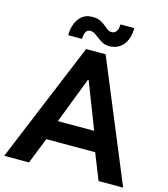

<svg xmlns="http://www.w3.org/2000/svg" viewBox="-131 -1010 973 1112"><g transform="rotate(15 355.5 -454.5)"><path d="M296.9 -719.7H414.1L711.9 0H564.5L502.4 -156.2H209.5L147.5 0H-1ZM285.2 -909.2Q314.5 -909.7 333.3 -900.4Q352.1 -891.1 372.1 -874Q384.8 -862.8 393.6 -857.7Q402.3 -852.5 413.1 -852.5Q432.1 -852.5 442.4 -868.2Q452.6 -883.8 452.1 -909.2H535.2Q535.6 -869.6 522.5 -838.4Q509.3 -807.1 483.9 -789.1Q458.5 -771 422.9 -770.5Q397 -771 379.9 -780Q362.8 -789.1 341.8 -805.7Q326.2 -817.4 316.4 -822.8Q306.6 -828.1 294.9 -828.1Q277.3 -828.6 268.3 -813.5Q259.3 -798.3 258.8 -770.5H175.8Q176.3 -811 189.5 -843Q202.6 -875 227.3 -892.6Q252 -910.2 285.2 -909.2ZM464.8 -274.4 357.4 -550.8H353.5L247.1 -274.4Z"/></g></svg>

Font: Reddit Sans Fudge
Style: Bold
Weight: 700
Designer: Stephen Hutchings
Foundry: Reddit
Version: Version 1.013